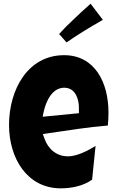

<svg xmlns="http://www.w3.org/2000/svg" viewBox="-20 -1005 617 1037"><path d="M216.3 -402.8C228.5 -457.5 261.2 -531.2 327.1 -531.2C392.1 -531.2 406.2 -460.9 406.2 -423.8V-393.6L210.4 -374.5ZM28.8 -329.6C28.8 -150.4 126.5 12.2 308.1 12.2C367.7 12.2 430.7 -1 477.5 -34.7L496.1 -216.8C452.6 -189.5 394 -160.6 347.2 -160.6C285.6 -160.6 240.2 -199.7 220.2 -256.3L211.4 -280.8L236.8 -284.7C345.2 -300.3 453.1 -318.4 562.5 -327.1C564.9 -350.6 565.9 -374 565.9 -397C565.9 -560.1 491.7 -707 326.2 -707C130.4 -707 28.8 -521.5 28.8 -329.6ZM339.4 -775.9C402.8 -820.3 468.8 -859.4 535.6 -897.9L469.2 -984.9C436.5 -956.1 404.8 -926.8 373 -896C347.2 -872.1 322.3 -847.2 299.3 -821.3Z"/></svg>

Font: Luckiest Guy
Style: Regular
Weight: 400
Designer: Astigmatic (AOETI)
Foundry: Astigmatic (AOETI)
Version: Version 1.001